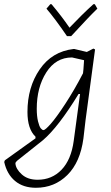

<svg xmlns="http://www.w3.org/2000/svg" viewBox="-77 -692 525 909"><path d="M372 -672 384 -651Q349 -618 260 -521H240Q184 -603 143 -651L161 -672H167Q215 -615 252 -561Q310 -622 365 -672ZM275 -460 334 -446 365 -462 373 -458 328 -123 318 -37Q303 76 242 136.5Q181 197 93 197Q33 197 -5.5 165Q-44 133 -57 75L-54 67L91 -37V-45Q53 -81 53 -162Q53 -279 111 -363.5Q169 -448 271 -460ZM97 -177Q97 -142 103 -117.5Q109 -93 116 -84.5Q123 -76 129 -76Q137 -76 163.5 -106Q190 -136 232.5 -201Q275 -266 316 -345L318 -364L321 -407L264 -420Q187 -420 142 -349Q97 -278 97 -177ZM101 159Q169 159 214.5 111.5Q260 64 272 -25L302 -247H295Q199 -90 126 -28L4 69Q-4 76 -4 82Q-2 108 26 133.5Q54 159 101 159Z"/></svg>

Font: Alegreya Sans Light
Style: Italic
Weight: 300
Italic angle: -7°
Designer: Juan Pablo del Peral
Foundry: Huerta Tipografica
Version: Version 2.007